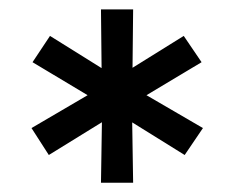

<svg xmlns="http://www.w3.org/2000/svg" viewBox="-20 -720 498 409"><path d="M195.1 -330.7 197.1 -459.6 84 -389.8 47.1 -447.2 166.6 -517.2 49.3 -587.5 86.5 -643.5 196.4 -574.9 195.1 -700H263.6L262.3 -575.6L371.4 -643.5L409.4 -587.5L292 -517.2L412.3 -447.2L373.4 -389.8L261.6 -459.3L263.6 -330.7Z"/></svg>

Font: Red Hat Display VF
Style: Regular
Weight: 300
Designer: Pentagram, MCKL
Foundry: Pentagram, MCKL
Version: Version 1.023